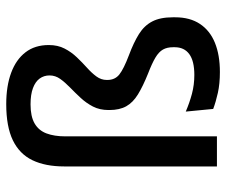

<svg xmlns="http://www.w3.org/2000/svg" viewBox="-75 -641 726 616"><g transform="rotate(-90 288.0 -333.0)"><path d="M62 -489.5Q62 -550.5 82 -592Q102 -633.5 146 -654.8Q190 -676 262 -676Q320 -676 362.5 -660.2Q405 -644.5 428.2 -614.2Q451.5 -584 451.5 -539.5Q451.5 -510.5 440.2 -488.8Q429 -467 412.2 -449.5Q395.5 -432 378.8 -417Q362 -402 350.8 -386.8Q339.5 -371.5 339.5 -353.5V-351.5Q339.5 -327 357.2 -313Q375 -299 418.5 -282.5Q460 -267 487 -250Q514 -233 527.2 -207.5Q540.5 -182 540.5 -141.5V-134Q540.5 -86.5 519.2 -54.5Q498 -22.5 458.8 -6.5Q419.5 9.5 365 9.5Q327.5 9.5 298.2 3Q269 -3.5 246.5 -12L238 -100Q266 -88 295 -80.2Q324 -72.5 355.5 -72.5Q400.5 -72.5 422.5 -88.8Q444.5 -105 444.5 -135.5V-140.5Q444.5 -160 437 -173.2Q429.5 -186.5 411 -197.5Q392.5 -208.5 360 -221Q319 -237.5 293 -253.5Q267 -269.5 255 -291Q243 -312.5 243 -345V-348Q243 -376 254.2 -397.8Q265.5 -419.5 282 -437.2Q298.5 -455 315 -471Q331.5 -487 342.8 -502.8Q354 -518.5 354 -537Q354 -555 344 -568.8Q334 -582.5 313.5 -590.2Q293 -598 261 -598Q222.5 -598 200 -585Q177.5 -572 168 -547Q158.5 -522 158.5 -486V0H62Z"/></g></svg>

Font: Anek Gurmukhi Medium
Style: Regular
Weight: 500
Designer: Sarang Kulkarni (Gurmukhi), Yesha Goshar (Latin)
Foundry: Ek Type
Version: Version 1.003